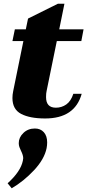

<svg xmlns="http://www.w3.org/2000/svg" viewBox="-20 -628 499 1034"><path d="M375 -123H420Q383 10 223 10Q141 10 94 -14.5Q47 -39 47 -100Q47 -118 51 -137L106 -407H47L60 -470H119L131 -528L292 -608H327L299 -470H430L418 -407H286L231 -138Q228 -126 228 -105Q228 -48 281 -48Q312 -48 337 -65.5Q362 -83 375 -123ZM234 139Q234 154 231 170Q219 229 163.5 288.5Q108 348 43 386L21 359Q91 296 103 238Q105 228 105 224Q105 208 93 184Q88 174 84.5 164Q81 154 81 143Q81 112 106 88Q131 64 168 64Q198 64 216 84Q234 104 234 139Z"/></svg>

Font: Taviraj ExtraBold
Style: Italic
Weight: 800
Italic angle: -12°
Designer: Katatrad Team
Foundry: CadsonDemak
Version: Version 1.001